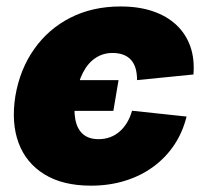

<svg xmlns="http://www.w3.org/2000/svg" viewBox="-20 -567 637 597"><path d="M262.7 10.3Q175.3 10.3 118.2 -24.9Q61 -60.1 37.8 -122.6Q14.6 -185.1 27.8 -268.6Q42 -351.6 86.2 -414.3Q130.4 -477.1 199 -512Q267.6 -546.9 355 -546.9Q411.6 -546.9 455.3 -532Q499 -517.1 528.6 -489.3Q558.1 -461.4 571.8 -422.6Q585.4 -383.8 581.5 -335.4L406.2 -317.9Q406.2 -337.4 401.9 -353.3Q397.5 -369.1 387.9 -380.1Q378.4 -391.1 363.8 -396.7Q349.1 -402.3 330.1 -402.3Q300.3 -402.3 276.9 -386.7Q253.4 -371.1 238 -341.3Q222.7 -311.5 215.3 -269Q208.5 -226.6 214.1 -196.3Q219.7 -166 237.8 -150.1Q255.9 -134.3 286.1 -134.3Q305.2 -134.3 321.5 -140.1Q337.9 -146 351.3 -157.5Q364.7 -168.9 374.8 -185.5Q384.8 -202.1 390.6 -222.7L560.1 -204.6Q547.9 -155.3 521.5 -116Q495.1 -76.7 456.3 -48.3Q417.5 -20 368.7 -4.9Q319.8 10.3 262.7 10.3ZM205.6 -222.2 221.7 -317.9H348.6L332.5 -222.2Z"/></svg>

Font: Inter 18pt Black
Style: Italic
Weight: 900
Italic angle: -9.3988°
Designer: Rasmus Andersson
Foundry: rsms
Version: Version 4.001;git-66647c0bb